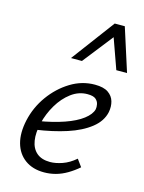

<svg xmlns="http://www.w3.org/2000/svg" viewBox="-110 -772 636 847"><g transform="rotate(15 208.0 -348.5)"><path d="M175 9Q123 9 88 -16.5Q53 -42 40.5 -87Q28 -132 41 -192Q55 -255 92.5 -307Q130 -359 182 -391Q234 -423 293 -423Q333 -423 354 -408.5Q375 -394 381.5 -371Q388 -348 383 -322Q374 -279 333.5 -247Q293 -215 230 -194.5Q167 -174 89 -163L91 -203Q157 -214 207.5 -231.5Q258 -249 288 -272Q318 -295 324 -319Q326 -329 323.5 -342Q321 -355 310 -364.5Q299 -374 272 -374Q232 -374 198 -348.5Q164 -323 140 -282.5Q116 -242 105 -197Q94 -151 99.5 -116Q105 -81 127.5 -61.5Q150 -42 189 -42Q214 -42 244.5 -52.5Q275 -63 304 -88L328 -55Q305 -35 279.5 -20Q254 -5 228 2Q202 9 175 9ZM160 -509 307 -706H353L334 -667L210 -509ZM367 -509 311 -666 307 -706H353L416 -509Z"/></g></svg>

Font: Ysabeau Infant
Style: Italic
Weight: 400
Italic angle: -12°
Designer: Christian Thalmann (Catharsis Fonts)
Version: Version 2.001;gftools[0.9.30]; featfreeze: ss01,ss02,lnum